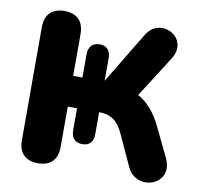

<svg xmlns="http://www.w3.org/2000/svg" viewBox="-80 -802 956 898"><g transform="rotate(10 398.0 -353.0)"><path d="M156 9C216 9 248 -24 248 -84V-276H292V-172C292 -135 311 -115 345 -115C379 -115 397 -135 397 -172V-276C452 -276 486 -252 511 -198L580 -48C629 61 802 3 741 -121L675 -258C645 -320 609 -361 563 -387L688 -583C755 -690 603 -770 543 -667L397 -425V-532C397 -569 379 -589 345 -589C312 -589 292 -569 292 -532V-422H248V-621C248 -681 215 -714 156 -714C97 -714 64 -681 64 -621V-84C64 -24 97 9 156 9Z"/></g></svg>

Font: Nunito Black
Style: Regular
Weight: 900
Designer: Vernon Adams
Foundry: Vernon Adams
Version: Version 3.602